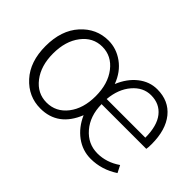

<svg xmlns="http://www.w3.org/2000/svg" viewBox="-89 -825 1115 1115"><g transform="rotate(45 468.5 -267.0)"><path d="M291 12.7Q192.4 12.7 124 -62.5Q55.7 -137.7 55.7 -265.6Q55.7 -394.5 124.5 -470.7Q193.4 -546.9 292 -546.9Q357.4 -546.9 413.1 -506.8Q468.8 -466.8 496.1 -393.6Q525.4 -464.8 577.6 -505.9Q629.9 -546.9 692.4 -546.9Q787.1 -546.9 840.8 -481Q894.5 -415 894.5 -297.9Q894.5 -269.5 891.6 -256.8H524.4Q525.4 -160.2 578.6 -98.6Q631.8 -37.1 710 -37.1Q784.2 -37.1 850.6 -83L873 -39.1Q793.9 12.7 704.1 12.7Q636.7 12.7 581.5 -27.8Q526.4 -68.4 496.1 -137.7Q435.5 12.7 291 12.7ZM292 -37.1Q369.1 -37.1 418.5 -100.6Q467.8 -164.1 467.8 -265.6Q467.8 -367.2 418 -431.6Q368.2 -496.1 292 -496.1Q215.8 -496.1 166.5 -431.6Q117.2 -367.2 117.2 -265.6Q117.2 -165 166.5 -101.1Q215.8 -37.1 292 -37.1ZM524.4 -298.8H841.8Q841.8 -395.5 801.8 -446.3Q761.7 -497.1 691.4 -497.1Q627 -497.1 579.6 -441.9Q532.2 -386.7 524.4 -298.8Z"/></g></svg>

Font: Gen Shin Gothic Light
Style: Regular
Weight: 200
Designer: [Source Han Sans]
Ryoko NISHIZUKA  (kana & ideographs); Paul D. Hunt (Latin, Greek & Cyrillic); Wenlong ZHANG  (bopomofo
Version: Version 1.002.20150607